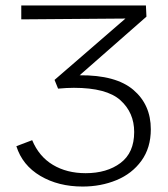

<svg xmlns="http://www.w3.org/2000/svg" viewBox="-20 -678 616 704"><path d="M533 -204Q533 -136 498.5 -88.5Q464 -41 407 -17.5Q350 6 283 6Q194 6 128 -33Q62 -72 40 -142L98 -164Q123 -104 174 -73.5Q225 -43 294 -43Q372 -43 422 -80.5Q472 -118 472 -194Q472 -265 421.5 -310.5Q371 -356 251 -356Q225 -356 193 -353L180 -385L440 -610L58 -607V-658H515L517 -617L272 -402Q405 -403 469 -348.5Q533 -294 533 -204Z"/></svg>

Font: Ysabeau Infant Semilight
Style: Regular
Weight: 300
Designer: Christian Thalmann (Catharsis Fonts)
Version: Version 0.003